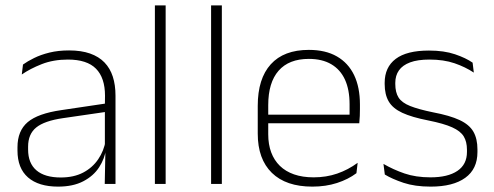

<svg xmlns="http://www.w3.org/2000/svg" viewBox="-20 -684 1836 714"><path d="M369.5 0 372 -125 370 -131.5V-290L370.5 -328Q370.5 -394.5 337 -428.5Q303.5 -462.5 232.5 -462.5Q178.5 -462.5 135.2 -445.5Q92 -428.5 61 -407L65.5 -444Q82 -456 106.8 -468.2Q131.5 -480.5 164 -488.5Q196.5 -496.5 237 -496.5Q282 -496.5 314.8 -485Q347.5 -473.5 368.5 -451.8Q389.5 -430 399.5 -399Q409.5 -368 409.5 -328.5V0ZM196 10Q123.5 10 84.2 -24.2Q45 -58.5 45 -124V-136.5Q45 -197.5 83 -229.8Q121 -262 208 -274.5L379.5 -300L381.5 -269L213.5 -244.5Q145 -234.5 114.8 -210Q84.5 -185.5 84.5 -138.5V-128Q84.5 -77 115.5 -50.5Q146.5 -24 206 -24Q254.5 -24 289.2 -42.2Q324 -60.5 345.2 -91.8Q366.5 -123 373 -162L383.5 -131H374.5Q369.5 -94 348.5 -61.8Q327.5 -29.5 289.5 -9.8Q251.5 10 196 10Z M556 0V-664H596V0Z M765 0V-664H805V0Z M1141.5 10Q1043.5 10 991 -41.2Q938.5 -92.5 938.5 -187V-290.5Q938.5 -391.5 987 -445Q1035.5 -498.5 1128.5 -498.5Q1190.5 -498.5 1232.8 -474.2Q1275 -450 1296.8 -404.8Q1318.5 -359.5 1318.5 -295.5V-278Q1318.5 -265.5 1318 -252.8Q1317.5 -240 1316 -225.5H1279.5Q1280 -245.5 1280 -263.2Q1280 -281 1280 -296Q1280 -350.5 1262.8 -388Q1245.5 -425.5 1211.8 -445.2Q1178 -465 1128.5 -465Q1054.5 -465 1016 -421Q977.5 -377 977.5 -293V-245V-239V-184.5Q977.5 -147 988.5 -117.5Q999.5 -88 1020.8 -67.2Q1042 -46.5 1073.5 -35.5Q1105 -24.5 1146.5 -24.5Q1193.5 -24.5 1234 -38.5Q1274.5 -52.5 1310 -78.5L1305.5 -40Q1275 -17 1233.2 -3.5Q1191.5 10 1141.5 10ZM958.5 -225.5V-257.5H1306V-225.5Z M1581.5 10Q1523 10 1480.5 -4.2Q1438 -18.5 1411 -35L1406 -74.5Q1442 -53.5 1484 -39Q1526 -24.5 1581 -24.5Q1645.5 -24.5 1681 -48.5Q1716.5 -72.5 1716.5 -119V-127Q1716.5 -157 1704.5 -176.8Q1692.5 -196.5 1661.5 -210.5Q1630.5 -224.5 1573 -236Q1511.5 -248 1476 -264.5Q1440.5 -281 1425.5 -306.8Q1410.5 -332.5 1410.5 -371.5V-376Q1410.5 -434 1451.5 -465Q1492.5 -496 1575 -496Q1631.5 -496 1672 -482.2Q1712.5 -468.5 1737.5 -451L1742 -414Q1710.5 -435 1670.2 -448.8Q1630 -462.5 1577 -462.5Q1533 -462.5 1505 -452Q1477 -441.5 1463.5 -422.2Q1450 -403 1450 -376V-371.5Q1450 -340.5 1462.2 -321.2Q1474.5 -302 1505.2 -289.8Q1536 -277.5 1589.5 -266.5Q1653 -254.5 1689.2 -237.5Q1725.5 -220.5 1740.5 -194.2Q1755.5 -168 1755.5 -128.5V-118.5Q1755.5 -55.5 1710.2 -22.8Q1665 10 1581.5 10Z"/></svg>

Font: Anek Tamil Medium ExtraLight
Style: Regular
Weight: 250
Version: Version 1.003